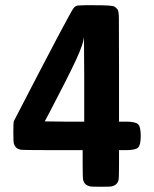

<svg xmlns="http://www.w3.org/2000/svg" viewBox="-20 -714 590 734"><path d="M518 -194Q518 -159 507.5 -149.5Q497 -140 461 -140H435V-86Q435 -31 433 -25Q428 -7 409 -2Q405 0 366 0Q326 0 322 -2Q303 -7 298 -25Q296 -31 296 -86V-140H179Q62 -140 57 -142Q38 -147 33 -165Q31 -171 31 -208Q31 -246 33 -251Q251 -673 262 -684Q268 -691 278 -693H282Q285 -693 291 -693.5Q297 -694 305 -694Q313 -694 322.5 -694Q332 -694 342 -694Q409 -694 417 -689Q423 -686 430 -677Q434 -670 434.5 -646Q435 -622 435 -456V-249H461Q497 -249 507.5 -239.5Q518 -230 518 -194ZM302 -249V-416L301 -576Q301 -550 269.5 -482.5Q238 -415 165 -276L151 -250L226 -249Z"/></svg>

Font: MathJax_SansSerif
Style: Bold
Weight: 700
Version: Version 1.1